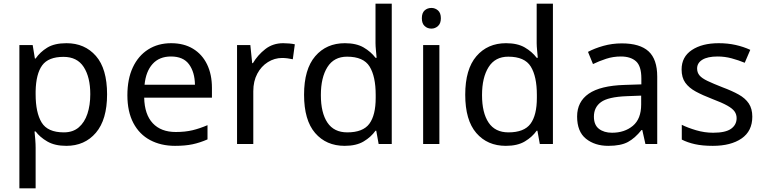

<svg xmlns="http://www.w3.org/2000/svg" viewBox="-20 -780 4140 1040"><path d="M340 -546Q439 -546 499.5 -477Q560 -408 560 -269Q560 -132 499.5 -61Q439 10 339 10Q277 10 236.5 -13.5Q196 -37 173 -68H167Q169 -51 171 -25Q173 1 173 20V240H85V-536H157L169 -463H173Q197 -498 236 -522Q275 -546 340 -546ZM324 -472Q242 -472 208.5 -426Q175 -380 173 -286V-269Q173 -170 205.5 -116.5Q238 -63 326 -63Q375 -63 406.5 -90Q438 -117 453.5 -163.5Q469 -210 469 -270Q469 -362 433.5 -417Q398 -472 324 -472Z M907 -546Q976 -546 1025.5 -516Q1075 -486 1101.5 -431.5Q1128 -377 1128 -304V-251H761Q763 -160 807.5 -112.5Q852 -65 932 -65Q983 -65 1022.5 -74.5Q1062 -84 1104 -102V-25Q1063 -7 1023 1.5Q983 10 928 10Q852 10 793.5 -21Q735 -52 702.5 -113.5Q670 -175 670 -264Q670 -352 699.5 -415Q729 -478 782.5 -512Q836 -546 907 -546ZM906 -474Q843 -474 806.5 -433.5Q770 -393 763 -321H1036Q1035 -389 1004 -431.5Q973 -474 906 -474Z M1514 -546Q1529 -546 1546.5 -544.5Q1564 -543 1577 -540L1566 -459Q1553 -462 1537.5 -464Q1522 -466 1508 -466Q1467 -466 1431 -443.5Q1395 -421 1373.5 -380.5Q1352 -340 1352 -286V0H1264V-536H1336L1346 -438H1350Q1376 -482 1417 -514Q1458 -546 1514 -546Z M1847 10Q1747 10 1687 -59.5Q1627 -129 1627 -267Q1627 -405 1687.5 -475.5Q1748 -546 1848 -546Q1910 -546 1949.5 -523Q1989 -500 2014 -467H2020Q2019 -480 2016.5 -505.5Q2014 -531 2014 -546V-760H2102V0H2031L2018 -72H2014Q1990 -38 1950 -14Q1910 10 1847 10ZM1861 -63Q1946 -63 1980.5 -109.5Q2015 -156 2015 -250V-266Q2015 -366 1982 -419.5Q1949 -473 1860 -473Q1789 -473 1753.5 -416.5Q1718 -360 1718 -265Q1718 -169 1753.5 -116Q1789 -63 1861 -63Z M2317 -737Q2337 -737 2352.5 -723.5Q2368 -710 2368 -681Q2368 -653 2352.5 -639Q2337 -625 2317 -625Q2295 -625 2280 -639Q2265 -653 2265 -681Q2265 -710 2280 -723.5Q2295 -737 2317 -737ZM2360 -536V0H2272V-536Z M2720 10Q2620 10 2560 -59.5Q2500 -129 2500 -267Q2500 -405 2560.5 -475.5Q2621 -546 2721 -546Q2783 -546 2822.5 -523Q2862 -500 2887 -467H2893Q2892 -480 2889.5 -505.5Q2887 -531 2887 -546V-760H2975V0H2904L2891 -72H2887Q2863 -38 2823 -14Q2783 10 2720 10ZM2734 -63Q2819 -63 2853.5 -109.5Q2888 -156 2888 -250V-266Q2888 -366 2855 -419.5Q2822 -473 2733 -473Q2662 -473 2626.5 -416.5Q2591 -360 2591 -265Q2591 -169 2626.5 -116Q2662 -63 2734 -63Z M3348 -545Q3446 -545 3493 -502Q3540 -459 3540 -365V0H3476L3459 -76H3455Q3420 -32 3381.5 -11Q3343 10 3275 10Q3202 10 3154 -28.5Q3106 -67 3106 -149Q3106 -229 3169 -272.5Q3232 -316 3363 -320L3454 -323V-355Q3454 -422 3425 -448Q3396 -474 3343 -474Q3301 -474 3263 -461.5Q3225 -449 3192 -433L3165 -499Q3200 -518 3248 -531.5Q3296 -545 3348 -545ZM3374 -259Q3274 -255 3235.5 -227Q3197 -199 3197 -148Q3197 -103 3224.5 -82Q3252 -61 3295 -61Q3363 -61 3408 -98.5Q3453 -136 3453 -214V-262Z M4055 -148Q4055 -70 3997 -30Q3939 10 3841 10Q3785 10 3744.5 1Q3704 -8 3673 -24V-104Q3705 -88 3750.5 -74.5Q3796 -61 3843 -61Q3910 -61 3940 -82.5Q3970 -104 3970 -140Q3970 -160 3959 -176Q3948 -192 3919.5 -208Q3891 -224 3838 -244Q3786 -264 3749 -284Q3712 -304 3692 -332Q3672 -360 3672 -404Q3672 -472 3727.5 -509Q3783 -546 3873 -546Q3922 -546 3964.5 -536.5Q4007 -527 4044 -510L4014 -440Q3980 -454 3943 -464Q3906 -474 3867 -474Q3813 -474 3784.5 -456.5Q3756 -439 3756 -409Q3756 -387 3769 -371.5Q3782 -356 3812.5 -341.5Q3843 -327 3894 -307Q3945 -288 3981 -268Q4017 -248 4036 -219.5Q4055 -191 4055 -148Z"/></svg>

Font: Noto Music
Style: Regular
Weight: 400
Designer: Monotype Design Team, Benjamin Yang
Foundry: Monotype Imaging Inc.
Version: Version 2.002; ttfautohint (v1.8.4.7-5d5b)